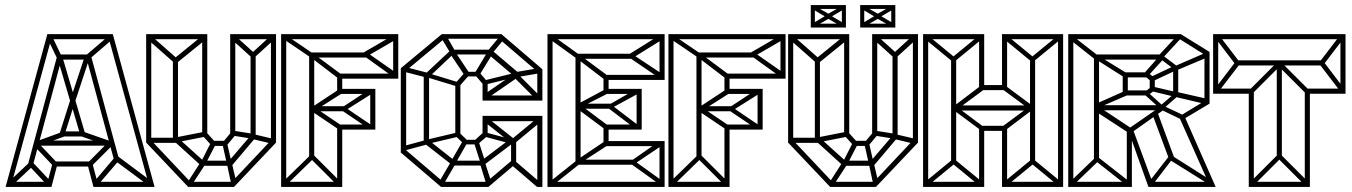

<svg xmlns="http://www.w3.org/2000/svg" viewBox="-20 -734 5309 754"><path d="M567 0 404 -595 423 -600 587 0ZM23 -1 9 -15 92 -93 107 -80ZM8 0V-20H182V0ZM171 -1 97 -80 112 -93 185 -15ZM182 0 163 -5 187 -96 206 -91ZM191 -80 116 -159 131 -172 205 -94ZM194 -80V-100H340V-80ZM123 -158 115 -176 230 -218 238 -200ZM2 0 166 -600 185 -595 22 0ZM347 0 323 -91 342 -96 366 -5ZM127 -162V-182H419V-162ZM108 -80 89 -85 206 -520 225 -515ZM359 -1 345 -15 427 -112 443 -99ZM347 0V-20H581V0ZM230 -198V-218H304V-198ZM338 -80 324 -94 413 -184 429 -171ZM232 -200 213 -206 258 -348 277 -343ZM296 -201 256 -338 275 -343 315 -207ZM415 -158 295 -200 304 -218 424 -176ZM568 -2 425 -108 438 -124 580 -18ZM257 -332 206 -506 225 -511 276 -338ZM431 -94 317 -515 336 -520 450 -99ZM206 -501 164 -588 182 -597 223 -511ZM275 -335 256 -341 313 -513 332 -508ZM206 -500V-520H336V-500ZM166 -580V-600H423V-580ZM330 -501 318 -517 410 -596 423 -581Z M554 -600H574V-173H554ZM774 -600H794V-203H774ZM884 -600H904V-203H884ZM1044 -600H1064V-174H1044ZM554 -600H794V-580H554ZM884 -600H1064V-580H884ZM719 -20H899V0H719ZM554 -174 569 -188 734 -13 719 0ZM884 -13 1049 -188 1064 -174 899 0ZM659 -500H679V-184H659ZM964 -520H984V-194H964ZM776 -595 788 -579 671 -484 659 -500ZM668 -484 558 -581 570 -597 680 -500ZM812 -181H869V-161H812ZM770 -103H890V-83H770ZM1048 -598 1060 -582 978 -507 966 -523ZM973 -504 888 -581 900 -597 985 -520ZM555 -193H679V-173H555ZM770 -101 787 -90 732 -6 716 -17ZM810 -178 827 -167 787 -90 771 -101ZM889 -7 871 -91 890 -96 909 -15ZM870 -95 853 -171 871 -176 888 -101ZM675 -196 786 -96 770 -83 660 -183ZM976 -207 1056 -188 1051 -169 971 -188ZM790 -215 828 -173 812 -161 774 -203ZM890 -83 874 -96 969 -207 984 -194ZM869 -161 853 -173 888 -215 904 -203ZM668 -174 663 -193 790 -218 795 -199ZM895 -221 977 -208 972 -189 890 -202Z M1097 0 1084 -13 1196 -122 1209 -109ZM1084 0V-600H1104V0ZM1194 -111V-526H1214V-111ZM1314 -223 1194 -304 1209 -317 1327 -237ZM1304 -225V-245H1444V-225ZM1209 -295 1194 -306 1314 -385 1327 -370ZM1196 -511 1084 -587 1097 -600 1209 -524ZM1214 -297V-317H1334V-297ZM1304 -365V-385H1444V-365ZM1434 -225 1314 -306 1329 -317 1447 -237ZM1331 -297 1314 -306 1434 -385 1447 -370ZM1434 -225V-385H1454V-225ZM1304 0V-238H1324V0ZM1094 -600H1534V-580H1094ZM1215 -520 1323 -440 1310 -425 1200 -509ZM1200 -528H1424V-508H1200ZM1304 -445H1534V-425H1304ZM1520 -593 1537 -580 1418 -511 1403 -525ZM1421 -528 1537 -447 1524 -432 1403 -519ZM1524 -600H1544V-425H1524ZM1304 -372V-443H1324V-372ZM1084 0V-20H1324V0ZM1311 0 1199 -112 1212 -125 1324 -13Z M2090 -462H2110V-339H2090ZM2110 -339H2090ZM1936 -585 1949 -600 2110 -462 2097 -447ZM2110 -462 2097 -447ZM1875 -339V-359H2100V-339ZM1994 -435 2008 -449 2096 -361 2082 -347ZM2100 -467 2103 -447 1992 -428 1988 -448ZM2003 -447 2016 -432 1888 -344 1875 -359ZM1712 0 1554 -135 1569 -149 1727 -14ZM1573 -144 1567 -161 1652 -184 1658 -167ZM1720 -7 1703 -17 1755 -106 1772 -96ZM1712 0V-20H1898V0ZM1758 -84 1644 -173 1659 -187 1772 -98ZM1554 -135V-466H1575V-135ZM1660 -169 1654 -185 1777 -214 1783 -198ZM1758 -84V-103H1878V-84ZM1768 -91 1752 -102 1801 -187 1816 -175ZM1890 -10 1865 -91 1884 -98 1910 -17ZM1644 -173V-438H1665V-173ZM1869 -88 1842 -172 1858 -184 1885 -100ZM1653 -430 1568 -452 1575 -470 1660 -448ZM1569 -452 1554 -466 1715 -600 1730 -586ZM1658 -425 1644 -438 1752 -539 1765 -526ZM1805 -437 1749 -521 1766 -533 1822 -449ZM1749 -525 1713 -585 1734 -592 1768 -532ZM1752 -520V-539H1909V-520ZM1715 -582V-600H1949V-582ZM1777 -394 1655 -431 1661 -447 1783 -410ZM1768 -207V-407H1788V-207ZM1799 -167V-185H1855V-167ZM1804 -434V-452H1861V-434ZM1857 -168 1843 -182 1878 -214 1895 -201ZM1875 -203V-279H1895V-201ZM1880 -399 1847 -438 1861 -452 1894 -413ZM1999 -435 1894 -524 1909 -539 2014 -450ZM1858 -431 1842 -443 1898 -536 1915 -524ZM1912 -523 1895 -534 1944 -593 1960 -581ZM1878 -84 1864 -98 1991 -194 2005 -180ZM1875 -342V-411H1895V-342ZM1875 -258V-279H2110V-258ZM1898 0 1885 -15 1990 -104 2003 -89ZM2090 -268H2110V0H2090ZM1990 -85 2005 -100 2103 -16 2089 0ZM1799 -171 1767 -202 1781 -216 1813 -185ZM1782 -393 1768 -407 1805 -449 1819 -435ZM2007 -176 1993 -190 2086 -267 2100 -253ZM1987 -89V-188H2007V-89ZM1983 -176 1886 -253 1900 -267 1997 -190ZM1883 -401 1877 -417 1999 -447 2005 -431ZM1985 -170 1877 -199 1891 -213 1999 -184Z M2143 0 2130 -13 2242 -102 2255 -89ZM2130 0V-600H2150V0ZM2240 -97V-521H2260V-97ZM2360 -223 2247 -307 2262 -320 2373 -237ZM2360 -225V-245H2490V-225ZM2261 -313 2246 -324 2360 -385 2373 -370ZM2242 -506 2135 -583 2148 -596 2255 -519ZM2260 -307V-327H2380V-307ZM2360 -365V-385H2490V-365ZM2480 -225 2360 -316 2375 -327 2493 -237ZM2377 -307 2360 -316 2480 -385 2493 -370ZM2480 -225V-385H2500V-225ZM2350 -160V-245H2370V-160ZM2140 0V-20H2580V0ZM2261 -95 2246 -106 2356 -180 2369 -165ZM2246 -87V-107H2470V-87ZM2356 -160V-180H2580V-160ZM2570 -10 2450 -96 2465 -107 2583 -22ZM2467 -87 2450 -96 2570 -180 2583 -165ZM2570 0V-180H2590V0ZM2140 -600H2580V-580H2140ZM2261 -515 2369 -435 2356 -420 2246 -504ZM2246 -523H2470V-503H2246ZM2350 -440H2580V-420H2350ZM2566 -593 2583 -580 2464 -506 2449 -520ZM2465 -520 2583 -442 2570 -427 2447 -511ZM2570 -600H2590V-420H2570ZM2350 -365V-440H2370V-365Z M2618 0 2605 -13 2717 -122 2730 -109ZM2605 0V-600H2625V0ZM2715 -111V-526H2735V-111ZM2835 -223 2715 -304 2730 -317 2848 -237ZM2825 -225V-245H2965V-225ZM2730 -295 2715 -306 2835 -385 2848 -370ZM2717 -511 2605 -587 2618 -600 2730 -524ZM2735 -297V-317H2855V-297ZM2825 -365V-385H2965V-365ZM2955 -225 2835 -306 2850 -317 2968 -237ZM2852 -297 2835 -306 2955 -385 2968 -370ZM2955 -225V-385H2975V-225ZM2825 0V-238H2845V0ZM2615 -600H3055V-580H2615ZM2736 -520 2844 -440 2831 -425 2721 -509ZM2721 -528H2945V-508H2721ZM2825 -445H3055V-425H2825ZM3041 -593 3058 -580 2939 -511 2924 -525ZM2942 -528 3058 -447 3045 -432 2924 -519ZM3045 -600H3065V-425H3045ZM2825 -372V-443H2845V-372ZM2605 0V-20H2845V0ZM2832 0 2720 -112 2733 -125 2845 -13Z M3075 -600H3095V-173H3075ZM3295 -600H3315V-203H3295ZM3405 -600H3425V-203H3405ZM3565 -600H3585V-174H3565ZM3075 -600H3315V-580H3075ZM3405 -600H3585V-580H3405ZM3240 -20H3420V0H3240ZM3075 -174 3090 -188 3255 -13 3240 0ZM3405 -13 3570 -188 3585 -174 3420 0ZM3180 -500H3200V-184H3180ZM3485 -520H3505V-194H3485ZM3297 -595 3309 -579 3192 -484 3180 -500ZM3189 -484 3079 -581 3091 -597 3201 -500ZM3333 -181H3390V-161H3333ZM3291 -103H3411V-83H3291ZM3569 -598 3581 -582 3499 -507 3487 -523ZM3494 -504 3409 -581 3421 -597 3506 -520ZM3076 -193H3200V-173H3076ZM3291 -101 3308 -90 3253 -6 3237 -17ZM3331 -178 3348 -167 3308 -90 3292 -101ZM3410 -7 3392 -91 3411 -96 3430 -15ZM3391 -95 3374 -171 3392 -176 3409 -101ZM3196 -196 3307 -96 3291 -83 3181 -183ZM3497 -207 3577 -188 3572 -169 3492 -188ZM3311 -215 3349 -173 3333 -161 3295 -203ZM3411 -83 3395 -96 3490 -207 3505 -194ZM3390 -161 3374 -173 3409 -215 3425 -203ZM3189 -174 3184 -193 3311 -218 3316 -199ZM3416 -221 3498 -208 3493 -189 3411 -202ZM3360 -626V-641H3494V-626ZM3373 -629 3362 -640 3421 -675 3429 -661ZM3358 -626V-714H3374V-626ZM3419 -662V-678H3435V-662ZM3480 -626V-714H3496V-626ZM3364 -699V-714H3494V-699ZM3373 -711 3429 -679 3421 -665 3362 -700ZM3481 -629 3425 -661 3433 -675 3492 -640ZM3481 -711 3492 -700 3433 -665 3425 -679ZM3166 -626V-641H3300V-626ZM3179 -629 3168 -640 3227 -675 3235 -661ZM3164 -626V-714H3180V-626ZM3225 -662V-678H3241V-662ZM3286 -626V-714H3302V-626ZM3170 -699V-714H3300V-699ZM3179 -711 3235 -679 3227 -665 3168 -700ZM3287 -629 3231 -661 3239 -675 3298 -640ZM3287 -711 3298 -700 3239 -665 3231 -679Z M3605 0V-20H3845V0ZM3618 0 3605 -13 3717 -105 3730 -92ZM3605 0V-600H3625V0ZM3832 0 3720 -92 3733 -105 3845 -13ZM3825 0V-228H3845V0ZM3715 -90V-510H3735V-90ZM3915 0V-228H3935V0ZM3835 -220 3715 -309 3730 -320 3848 -232ZM3915 0V-20H4155V0ZM3928 0 3915 -13 4027 -105 4040 -92ZM3835 -220V-240H3925V-220ZM3730 -298 3715 -309 3835 -400 3848 -385ZM4142 0 4030 -92 4043 -105 4155 -13ZM3717 -495 3605 -587 3618 -600 3730 -508ZM3735 -300V-320H4021V-300ZM3925 -220 3912 -234 4031 -322 4045 -311ZM3835 -380V-400H3925V-380ZM3610 -580V-600H3845V-580ZM3732 -495 3719 -508 3831 -600 3844 -587ZM3825 -390V-600H3845V-390ZM4030 -300 3912 -387 3925 -400 4045 -311ZM4025 -90V-510H4045V-90ZM3915 -390V-600H3935V-390ZM4135 0V-600H4155V0ZM4027 -495 3915 -587 3928 -600 4040 -508ZM4042 -495 4029 -508 4141 -600 4154 -587ZM3920 -580V-600H4155V-580Z M4175 0V-20H4425V0ZM4175 0V-600H4195V0ZM4405 0V-228H4425V0ZM4179 -600H4199ZM4188 0 4175 -13 4280 -114 4293 -101ZM4412 0 4284 -101 4296 -114 4425 -13ZM4276 -99V-515H4296V-99ZM4490 0 4409 -227 4427 -232 4510 -7ZM4491 0V-20H4737V0ZM4733 0 4611 -274 4631 -279 4754 0ZM4710 -327V-530H4730V-327ZM4626 -265 4616 -280 4720 -343 4730 -327ZM4542 -301 4532 -315 4597 -371 4608 -359ZM4280 -301V-321H4549V-301ZM4179 -600H4617V-580H4179ZM4276 -520H4538V-500H4276ZM4601 -458 4593 -474 4715 -527 4722 -509ZM4547 -507 4531 -517 4606 -598 4619 -585ZM4722 -512 4604 -586 4617 -600 4730 -530ZM4596 -458 4530 -508 4539 -522 4604 -473ZM4574 -101 4506 -284 4526 -292 4593 -110ZM4487 -434 4473 -446 4534 -515 4549 -502ZM4411 -213 4282 -297 4295 -315 4426 -228ZM4422 -212 4411 -228 4541 -318 4552 -304ZM4589 -355 4593 -375 4720 -346 4716 -325ZM4542 -302 4550 -318 4629 -281 4621 -264ZM4389 -450H4487V-430H4389ZM4409 -450V-359H4389V-450ZM4279 -504 4287 -519 4406 -446 4394 -431ZM4389 -379H4487V-359H4389ZM4607 -473V-361H4587V-473ZM4515 -428V-382H4495V-428ZM4289 -309 4281 -325 4400 -378 4407 -360ZM4475 -373 4500 -392 4513 -378 4487 -359ZM4475 -436 4487 -450 4513 -429 4495 -419ZM4575 -126 4589 -116 4507 -9 4490 -17ZM4726 -11 4577 -104 4590 -118 4737 -25ZM4471 -366 4483 -376 4552 -314 4541 -303ZM4503 -413 4497 -431 4595 -477 4605 -461ZM4507 -394 4601 -372 4593 -354 4498 -377ZM4285 -497 4185 -576 4199 -588 4298 -511Z M4897 0 4884 -13 4996 -125 5009 -112ZM4884 0V-20H5124V0ZM4884 0V-380H4904V0ZM5111 0 4999 -112 5012 -125 5124 -13ZM4745 -366V-386H4893V-366ZM4764 -372 4750 -384 4833 -493 4846 -479ZM4744 -366V-600H4764V-366ZM4994 -110V-481H5014V-110ZM5104 0V-380H5124V0ZM4833 -479 4750 -588 4764 -600 4846 -493ZM4897 -365 4884 -378 4996 -490 5009 -477ZM5110 -365 4998 -477 5011 -490 5123 -378ZM4832 -477V-497H5176V-477ZM5115 -366V-386H5263V-366ZM4745 -580V-600H5263V-580ZM5246 -372 5164 -479 5177 -493 5260 -384ZM5244 -366V-600H5264V-366ZM5177 -479 5164 -493 5246 -600 5260 -588Z"/></svg>

Font: Octagon Variable
Style: Regular
Weight: 400
Designer: Alexander Royter, Emma Schmalisch, Felix Willnauer, Friederike Temme, Greta Wachholz, Jason Tsiakas, Julia Baskal, Julia
Foundry: Type Design @ HAW Hamburg
Version: Version 1.000